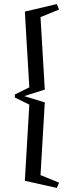

<svg xmlns="http://www.w3.org/2000/svg" viewBox="-20 -731 318 943"><path d="M259 192 102 157 124 -217 53 -252V-267L124 -302L102 -674L259 -711L270 -684L179 -647L200 -291L99 -259L200 -228L179 129L270 166Z"/></svg>

Font: Manuale
Style: Regular
Weight: 400
Designer: Eduardo Tunni / Pablo Cosgaya
Foundry: Eduardo Tunni / Pablo Cosgaya
Version: Version 1.002